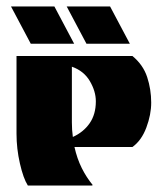

<svg xmlns="http://www.w3.org/2000/svg" viewBox="-20 -573 492 593"><path d="M66 0Q52 -22 41.5 -68Q31 -114 31 -160V-400H389Q422 -373 434.5 -335Q447 -297 447 -256Q447 -219 432 -179Q417 -139 389 -119H210Q218 -83 232.5 -54Q247 -25 266 -2L265 0ZM205 -150Q238 -165 257 -192.5Q276 -220 276 -260Q276 -291 257.5 -322.5Q239 -354 202 -367V-195Q202 -171 205 -150ZM209 -438H75L14 -553H148ZM381 -438H247L186 -553H320Z"/></svg>

Font: Tac One
Style: Regular
Weight: 400
Designer: Oluseyi Olusanya, David Udoh, Eyiyemi Adegbite, Mirko Velimirović
Version: Version 1.003; ttfautohint (v1.8.4.7-5d5b)